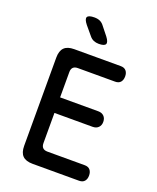

<svg xmlns="http://www.w3.org/2000/svg" viewBox="-170 -1050 940 1149"><g transform="rotate(20 300.0 -475.0)"><path d="M199 -430H442Q465 -430 478.5 -416.5Q492 -403 492 -380Q492 -358 478.5 -344.5Q465 -331 442 -331H199V-139Q199 -119 209 -109Q219 -99 239 -99H476Q499 -99 510.5 -85.5Q522 -72 522 -49Q522 -27 510.5 -13.5Q499 0 476 0H180Q137 0 116.5 -20.5Q96 -41 96 -84V-646Q96 -689 116.5 -709.5Q137 -730 180 -730H476Q499 -730 510.5 -716.5Q522 -703 522 -681Q522 -658 510.5 -644.5Q499 -631 476 -631H239Q219 -631 209 -621Q199 -611 199 -591ZM306 -810Q288 -810 273 -816.5Q258 -823 247 -837L201 -892Q177 -922 184.5 -936Q192 -950 229 -950Q250 -950 265 -943Q280 -936 291 -921L334 -867Q356 -838 349 -824Q342 -810 306 -810Z"/></g></svg>

Font: Maple Mono Normal NL Medium
Style: Regular
Weight: 500
Monospace: yes
Designer: subframe7536
Version: Version 7.000